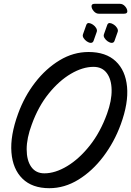

<svg xmlns="http://www.w3.org/2000/svg" viewBox="-20 -939 689 1008"><path d="M239 49Q149 49 98 -1Q47 -51 40 -139Q33 -227 75 -342Q108 -433 164.5 -506Q221 -579 293 -622.5Q365 -666 445 -666Q536 -666 587.5 -617.5Q639 -569 647 -483.5Q655 -398 614 -286Q580 -193 522.5 -117Q465 -41 392 4Q319 49 239 49ZM213 -29Q270 -29 333 -67Q396 -105 451.5 -175Q507 -245 542 -342Q567 -411 566 -467Q565 -523 540.5 -555.5Q516 -588 471 -588Q414 -588 352 -551.5Q290 -515 235.5 -447.5Q181 -380 147 -286Q120 -214 120 -155.5Q120 -97 144 -63Q168 -29 213 -29ZM598 -772 581 -724Q577 -714 567 -714Q557 -714 546 -721.5Q535 -729 528.5 -739.5Q522 -750 526 -760L543 -808Q547 -819 557 -818Q567 -817 578 -809.5Q589 -802 595 -791.5Q601 -781 598 -772ZM488 -772 471 -724Q467 -714 457 -714Q447 -714 436 -721.5Q425 -729 418.5 -739.5Q412 -750 416 -760L433 -808Q437 -819 447 -818Q457 -817 468 -809.5Q479 -802 485 -791.5Q491 -781 488 -772ZM477 -919H609Q625 -919 636.5 -906Q648 -893 648.5 -880Q649 -867 631 -867H499Q484 -867 472.5 -880Q461 -893 460.5 -906Q460 -919 477 -919Z"/></svg>

Font: Story Script
Style: Regular
Weight: 400
Designer: Lana Roulhac, Ben Buysse
Version: Version 1.000; ttfautohint (v1.8.4.7-5d5b)